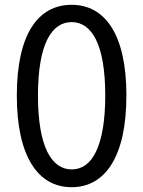

<svg xmlns="http://www.w3.org/2000/svg" viewBox="-20 -766 595 799"><path d="M112 -82C151 -19 208 13 278 13C348 13 405 -19 444 -82C484 -146 506 -241 506 -369C506 -623 417 -746 278 -746C138 -746 50 -623 50 -369C50 -241 72 -146 112 -82ZM379 -134C355 -84 320 -61 278 -61C237 -61 202 -84 177 -134C152 -185 138 -262 138 -369C138 -583 195 -674 278 -674C361 -674 418 -583 418 -369C418 -262 404 -185 379 -134Z"/></svg>

Font: GenSenRounded2 TW R
Style: Regular
Weight: 400
Version: Version 2.100;PS 2.1;hotconv 16.6.51;makeotf.lib2.5.65220 DE